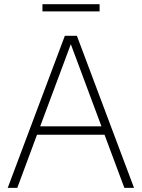

<svg xmlns="http://www.w3.org/2000/svg" viewBox="-20 -914 690 934"><path d="M585 0 488.5 -258.5H160L64 0H17.5L295.5 -740H354L632 0ZM175.5 -299.5H473.5L324.5 -699ZM186.5 -858.5V-893.5H464.5V-858.5Z"/></svg>

Font: Encode Sans ExtraLight
Style: Regular
Weight: 275
Designer: Multiple Designers
Foundry: Impallari Type
Version: Version 2.000